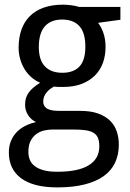

<svg xmlns="http://www.w3.org/2000/svg" viewBox="-20 -566 558 826"><path d="M498 -536.1V-481L401.9 -467.8Q415.5 -450.7 424.8 -424.1Q434.1 -397.5 434.1 -363.8Q434.1 -326.7 422.6 -295.2Q411.1 -263.7 387.9 -240.7Q364.7 -217.8 330.6 -204.8Q296.4 -191.9 251 -191.9Q240.2 -191.9 229.5 -192.1Q218.8 -192.4 211.9 -193.8Q203.6 -189 195.6 -182.9Q187.5 -176.8 180.9 -168.9Q174.3 -161.1 170.2 -151.4Q166 -141.6 166 -129.9Q166 -116.7 171.9 -108.6Q177.7 -100.6 187.7 -96.2Q197.8 -91.8 211.4 -90.3Q225.1 -88.9 240.2 -88.9H326.2Q371.6 -88.9 402.8 -77.4Q434.1 -65.9 453.9 -46.4Q473.6 -26.9 482.4 -0.2Q491.2 26.4 491.2 56.2Q491.2 99.1 475.3 133.3Q459.5 167.5 426.8 191.2Q394 214.8 344 227.5Q293.9 240.2 226.1 240.2Q173.8 240.2 134.8 230Q95.7 219.7 69.8 200.2Q43.9 180.7 31 153.1Q18.1 125.5 18.1 90.8Q18.1 61.5 27.6 39.3Q37.1 17.1 53.2 1Q69.3 -15.1 90.6 -25.4Q111.8 -35.6 134.8 -41Q114.3 -50.3 101.1 -70.3Q87.9 -90.3 87.9 -116.2Q87.9 -146 103.5 -167.7Q119.1 -189.5 152.8 -210Q131.8 -218.8 114.5 -234.1Q97.2 -249.5 85.2 -269.3Q73.2 -289.1 66.7 -312.5Q60.1 -335.9 60.1 -360.8Q60.1 -404.3 72.3 -438.5Q84.5 -472.7 108.4 -496.6Q132.3 -520.5 168 -533.2Q203.6 -545.9 251 -545.9Q269 -545.9 288.3 -543.2Q307.6 -540.5 320.8 -536.1ZM102.1 87.9Q102.1 106 108.4 121.6Q114.7 137.2 129.2 148.4Q143.6 159.7 167.2 166.3Q190.9 172.9 226.1 172.9Q316.9 172.9 362.1 144.8Q407.2 116.7 407.2 64Q407.2 41.5 401.4 27.3Q395.5 13.2 382.1 5.1Q368.7 -2.9 346.7 -5.9Q324.7 -8.8 293 -8.8H207Q189.9 -8.8 171.4 -4.9Q152.8 -1 137.5 9.8Q122.1 20.5 112.1 39.3Q102.1 58.1 102.1 87.9ZM147 -363.8Q147 -307.6 173.3 -280.3Q199.7 -252.9 248 -252.9Q296.9 -252.9 322 -280Q347.2 -307.1 347.2 -365.2Q347.2 -425.3 321.5 -453.6Q295.9 -481.9 247.1 -481.9Q198.7 -481.9 172.9 -452.6Q147 -423.3 147 -363.8Z"/></svg>

Font: WenQuanYi Micro Hei
Style: Regular
Weight: 400
Foundry: Ascender Corporation
Version: Version 0.2.0-beta